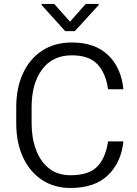

<svg xmlns="http://www.w3.org/2000/svg" viewBox="-20 -934 690 964"><path d="M522.5 -224.1H599.6Q588.9 -119.6 522.7 -54.9Q456.5 9.8 334 9.8Q252 9.8 190.7 -30.8Q129.4 -71.3 95.5 -144.5Q61.5 -217.8 61.5 -315.4V-395Q61.5 -493.2 95.7 -566.4Q129.9 -639.6 192.4 -680.2Q254.9 -720.7 340.3 -720.7Q457.5 -720.7 523.2 -657Q588.9 -593.3 599.6 -485.8H522.5Q511.7 -565.9 469.5 -611.1Q427.2 -656.2 340.3 -656.2Q243.2 -656.2 190.9 -584.7Q138.7 -513.2 138.7 -396V-315.4Q138.7 -241.7 160.6 -182.4Q182.6 -123 226.1 -88.6Q269.5 -54.2 334 -54.2Q426.3 -54.2 468.5 -97.9Q510.7 -141.6 522.5 -224.1ZM252.4 -914.1 331.5 -825.2 410.6 -914.1H475.6V-908.7L356 -777.8H307.1L188.5 -909.2V-914.1Z"/></svg>

Font: Vazirmatn RD UI Light
Style: Regular
Weight: 300
Designer: Saber Rastikerdar
Foundry: Saber Rastikerdar
Version: Version 33.003